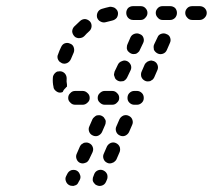

<svg xmlns="http://www.w3.org/2000/svg" viewBox="-20 -583 693 625"><path d="M195 8Q198 16 206 20Q210 22 215 22Q219 23 223 21Q228 20 231 17Q234 14 236 9L240 2Q244 -7 240 -15Q237 -24 229 -28Q225 -30 220 -30Q216 -30 212 -29Q207 -27 204 -24Q201 -21 199 -17L195 -9Q191 -1 195 8ZM282 -1Q281 4 283 8Q285 12 288 15Q291 19 295 20Q303 24 312 21Q321 18 325 9L328 2Q330 -2 330 -7Q330 -11 329 -15Q327 -20 324 -23Q321 -26 317 -28Q309 -32 300 -29Q291 -26 287 -17L284 -9Q282 -5 282 -1ZM317 -66Q320 -57 329 -53Q333 -51 337 -51Q342 -51 346 -53Q350 -54 353 -57Q357 -60 359 -64L369 -87Q371 -91 371 -96Q371 -100 370 -104Q368 -109 365 -112Q362 -115 358 -117Q350 -121 341 -118Q332 -114 328 -106L318 -83Q314 -75 317 -66ZM229 -66Q232 -57 240 -53Q245 -51 249 -51Q253 -51 258 -53Q262 -54 265 -57Q268 -60 270 -64L281 -87Q285 -96 282 -104Q279 -113 270 -117Q266 -119 262 -119Q257 -119 253 -118Q249 -116 245 -113Q242 -110 240 -106L230 -83Q226 -75 229 -66ZM358 -155Q361 -146 370 -142Q378 -138 387 -141Q396 -145 400 -153L410 -176Q414 -184 411 -193Q408 -202 399 -206Q391 -210 382 -207Q373 -203 369 -195L359 -172Q355 -164 358 -155ZM270 -155Q273 -146 282 -142Q290 -138 299 -141Q308 -145 312 -153L322 -176Q324 -180 324 -185Q325 -189 323 -193Q321 -197 318 -201Q315 -204 311 -206Q307 -208 303 -208Q298 -208 294 -207Q290 -205 287 -202Q283 -199 281 -195L271 -172Q267 -164 270 -155ZM265 -249Q272 -255 272 -264Q272 -274 265 -280Q258 -287 249 -287H225Q215 -287 209 -280Q202 -274 202 -264Q202 -255 209 -249Q215 -242 225 -242H249Q258 -242 265 -249ZM361 -249Q368 -255 368 -264Q368 -274 361 -280Q355 -287 345 -287H321Q312 -287 305 -280Q298 -274 298 -264Q298 -255 305 -249Q312 -242 321 -242H345Q355 -242 361 -249ZM442 -249Q448 -255 448 -264Q448 -274 442 -280Q435 -287 426 -287H417Q408 -287 401 -280Q395 -274 395 -264Q395 -255 401 -249Q408 -242 417 -242H426Q435 -242 442 -249ZM171 -282Q167 -283 163 -286Q159 -289 157 -292Q154 -296 154 -301Q151 -314 152 -329Q152 -334 154 -338Q156 -342 159 -345Q162 -348 166 -350Q171 -351 175 -351Q184 -351 191 -344Q197 -337 197 -328Q196 -317 198 -308Q198 -306 198 -305Q198 -303 198 -301Q195 -299 193 -296Q187 -291 184 -283Q183 -283 182 -283Q181 -282 180 -282Q175 -281 171 -282ZM439 -341Q439 -337 440 -333Q442 -328 445 -325Q448 -322 452 -320Q456 -318 460 -318Q465 -318 469 -319Q473 -321 477 -324Q480 -327 482 -331L492 -354Q496 -362 493 -371Q490 -380 481 -384Q477 -385 473 -386Q468 -386 464 -384Q460 -383 457 -380Q453 -377 451 -373L441 -350Q439 -346 439 -341ZM351 -341Q351 -337 353 -333Q354 -328 357 -325Q360 -322 364 -320Q368 -318 373 -318Q377 -318 382 -319Q386 -321 389 -324Q392 -327 394 -331L405 -354Q409 -362 406 -371Q402 -380 394 -384Q385 -388 377 -384Q368 -381 364 -373L353 -350Q352 -346 351 -341ZM167 -398Q167 -393 169 -389Q171 -385 174 -382Q178 -379 182 -377Q191 -374 199 -378Q207 -382 211 -391Q215 -401 220 -412Q223 -420 220 -429Q217 -438 208 -441Q200 -445 191 -442Q183 -439 179 -430Q173 -418 169 -406Q167 -402 167 -398ZM480 -430Q480 -426 481 -421Q483 -417 486 -414Q489 -411 493 -409Q501 -405 510 -408Q519 -411 523 -420L533 -443Q537 -451 534 -460Q531 -469 522 -472Q514 -476 505 -473Q496 -470 493 -462L482 -439Q480 -435 480 -430ZM393 -430Q392 -426 394 -421Q395 -417 399 -414Q402 -411 406 -409Q410 -407 414 -407Q419 -407 423 -408Q427 -410 430 -413Q434 -416 435 -420L446 -443Q450 -451 447 -460Q444 -469 435 -472Q427 -476 418 -473Q409 -470 405 -462L395 -439Q393 -435 393 -430ZM215 -480Q216 -471 223 -464Q226 -461 230 -460Q235 -458 239 -459Q243 -459 248 -461Q252 -463 255 -466Q262 -474 270 -481Q277 -487 278 -496Q279 -506 273 -513Q266 -520 257 -521Q248 -521 241 -515Q231 -506 221 -496Q215 -489 215 -480ZM298 -543Q294 -535 296 -526Q299 -517 307 -513Q316 -508 325 -511Q335 -514 345 -516Q354 -518 360 -525Q365 -533 364 -542Q363 -547 361 -550Q358 -554 354 -557Q351 -559 346 -560Q342 -561 338 -561Q324 -558 311 -554Q302 -551 298 -543ZM397 -557Q391 -550 391 -541Q391 -532 397 -525Q404 -518 413 -518H438Q447 -518 453 -525Q460 -532 460 -541Q460 -550 453 -557Q447 -563 438 -563H413Q404 -563 397 -557ZM494 -557Q487 -550 487 -541Q487 -532 494 -525Q500 -518 509 -518H534Q543 -518 550 -525Q556 -532 556 -541Q556 -550 550 -557Q543 -563 534 -563H509Q500 -563 494 -557ZM590 -557Q583 -550 583 -541Q583 -532 590 -525Q596 -518 606 -518H630Q639 -518 646 -525Q653 -532 653 -541Q653 -550 646 -557Q639 -563 630 -563H606Q596 -563 590 -557Z"/></svg>

Font: FRB American Cursive Dashed Extrabold
Style: Bold Italic
Weight: 800
Italic angle: -25°
Version: Version 2.0;Modular Font Editor K font №1